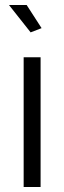

<svg xmlns="http://www.w3.org/2000/svg" viewBox="-20 -751 258 771"><path d="M16 -731 103 -621 147 -638 87 -731ZM75 0H143V-521H75Z"/></svg>

Font: FIGSv2-sans-serif
Style: Regular
Weight: 400
Designer: Matt McInerney, Pablo Impallari, Rodrigo Fuenzalida,Mirko Velimirovic
Foundry: Matt McInerney, Pablo Impallari, Rodrigo Fuenzalida
Version: Version 4.021;hotconv 1.0.109;makeotfexe 2.5.65596